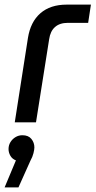

<svg xmlns="http://www.w3.org/2000/svg" viewBox="-31 -530 414 832"><path d="M33 0 90 -365Q101 -435 144 -472.5Q187 -510 258 -510H363L351 -431H263Q228 -431 207.5 -413Q187 -395 182 -360L125 0ZM-11 282 38 165Q22 159 14 145Q6 131 6 116Q6 99 14.5 85.5Q23 72 36.5 64Q50 56 66 56Q92 56 105 72Q118 88 118 109Q118 118 114 134Q110 150 101 166L49 282Z"/></svg>

Font: MuseoModerno
Style: Italic
Weight: 400
Italic angle: -9°
Designer: Pablo Cosgaya, Héctor Gatti, Marcela Romero, and the Authors of The MuseoModerno Project.
Foundry: Omnibus-Type Team
Version: Version 1.003